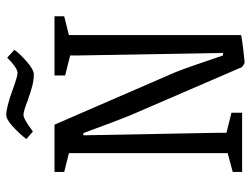

<svg xmlns="http://www.w3.org/2000/svg" viewBox="-114 -679 801 613"><g transform="rotate(-90 286.5 -372.5)"><path d="M379 0 227 -352Q209 -395 168 -507H161L169 -79V-50L233 -34V0H44V-30L104 -46V-553L44 -568V-599H195L362 -214Q376 -180 416 -61H424L416 -519V-549L352 -565V-599H541V-568L481 -553V-3Q458 1 432 4Q406 7 394 8Q390 8 379 0ZM271 -685Q238 -698 226 -698Q213 -698 173 -668L149 -689Q167 -712 189.5 -732.5Q212 -753 226 -753Q251 -753 308 -732Q349 -717 360 -717Q376 -717 409 -750L434 -727Q420 -708 395 -686.5Q370 -665 356 -665Q338 -665 318.5 -670Q299 -675 271 -685Z"/></g></svg>

Font: Grenze Light
Style: Regular
Weight: 300
Designer: Renata Polastri
Foundry: Omnibus-Type
Version: Version 1.002; ttfautohint (v1.8)